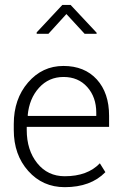

<svg xmlns="http://www.w3.org/2000/svg" viewBox="-20 -752 505 782"><path d="M372.1 -293Q372.1 -356.4 335.4 -397.5Q298.8 -438.5 238.8 -438.5Q178.7 -438.5 138.9 -394.5Q99.1 -350.6 92.8 -282.2L93.8 -279.8H372.1ZM243.7 10.3Q153.8 10.3 95 -55.7Q36.1 -121.6 36.1 -222.7V-247.1Q36.1 -348.6 94.2 -416Q152.3 -483.4 238.3 -483.4Q324.2 -483.4 374.3 -428.5Q424.3 -373.5 424.3 -280.3V-235.4H88.9V-222.7Q88.9 -140.6 131.6 -87.4Q174.3 -34.2 243.7 -34.2Q336.4 -34.2 386.7 -86.9L409.2 -50.8Q349.6 10.3 243.7 10.3ZM373.5 -614.3H324.7L250.5 -694.8L177.2 -614.3H129.4V-620.1L233.9 -731.9H267.6L373.5 -618.7Z"/></svg>

Font: Yantramanav Light
Style: Regular
Weight: 300
Version: Version 1.001;PS 1.0;hotconv 1.0.72;makeotf.lib2.5.5900; ttf